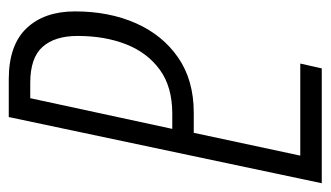

<svg xmlns="http://www.w3.org/2000/svg" viewBox="-178 -576 754 438"><g transform="rotate(90 199.0 -357.0)"><path d="M161 0Q83 0 44.5 -40.5Q6 -81 6 -151Q6 -229 33 -290Q60 -351 111.5 -386.5Q163 -422 237 -422H283L335 -665H125L136 -714H398L247 0ZM169 -49H204L274 -373H239Q178 -373 139 -344.5Q100 -316 81 -267.5Q62 -219 62 -157Q62 -105 87 -77Q112 -49 169 -49Z"/></g></svg>

Font: Noto Sans ExtraCondensed Light
Style: Italic
Weight: 300
Width: 2
Italic angle: -12°
Designer: Monotype Design Team
Foundry: Monotype Imaging Inc.
Version: Version 2.013; ttfautohint (v1.8.4.7-5d5b)